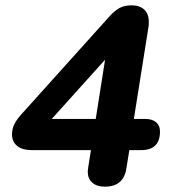

<svg xmlns="http://www.w3.org/2000/svg" viewBox="-20 -692 640 720"><path d="M309 -49Q310 -58 311 -66L321 -129H101Q63 -129 44 -145Q25 -161 25 -188Q25 -210 35.5 -229.5Q46 -249 68 -272L390 -630Q411 -653 429 -662.5Q447 -672 474 -672Q504 -672 521 -656Q538 -640 538 -610Q538 -598 537 -592L482 -246H524Q551 -246 565.5 -233.5Q580 -221 580 -199Q580 -129 509 -129H465L454 -61Q444 8 373 8Q343 8 326 -7Q309 -22 309 -49ZM374 -468 174 -246H339Z"/></svg>

Font: SN Pro Bold
Style: Bold Italic
Weight: 700
Italic angle: -9°
Designer: Tobias Whetton
Foundry: Supernotes
Version: Version 1.003